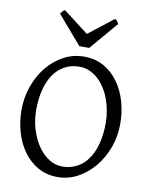

<svg xmlns="http://www.w3.org/2000/svg" viewBox="-94 -921 788 1004"><g transform="rotate(10 300.0 -418.5)"><path d="M481 -307.1Q481 -340.8 474.9 -373.8Q468.8 -406.7 457.5 -436.3Q446.3 -465.8 429.9 -491Q413.6 -516.1 393.1 -534.4Q372.6 -552.7 348.1 -563.2Q323.7 -573.7 295.9 -573.7Q252.4 -573.7 218 -555.4Q183.6 -537.1 159.9 -503.2Q136.2 -469.2 123.5 -420.9Q110.8 -372.6 110.8 -313Q110.8 -258.3 125.7 -209.5Q140.6 -160.6 165.8 -123.8Q190.9 -86.9 224.6 -65.4Q258.3 -43.9 295.9 -43.9Q336.4 -43.9 370.4 -60.8Q404.3 -77.6 429 -110.8Q453.6 -144 467.3 -193.4Q481 -242.7 481 -307.1ZM556.6 -315.9Q556.6 -249.5 534.7 -189.7Q512.7 -129.9 474.9 -84.5Q437 -39.1 387.2 -12.2Q337.4 14.6 281.7 14.6Q223.1 14.6 177.2 -11.2Q131.3 -37.1 99.9 -80.6Q68.4 -124 51.8 -180.7Q35.2 -237.3 35.2 -298.8Q35.2 -365.2 56.6 -425.3Q78.1 -485.4 115.2 -530.8Q152.3 -576.2 202.4 -603Q252.4 -629.9 310.1 -629.9Q370.6 -629.9 416.5 -603.3Q462.4 -576.7 493.7 -532.7Q524.9 -488.8 540.8 -432.1Q556.6 -375.5 556.6 -315.9ZM327.6 -679.2H275.4L146.5 -829.1Q149.9 -834 152.3 -837.4Q154.8 -840.8 157 -843.3Q159.2 -845.7 161.9 -847.7Q164.6 -849.6 168.5 -852.1L302.7 -749L434.6 -852.1Q442.9 -847.7 446.3 -843.3Q449.7 -838.9 455.6 -829.1Z"/></g></svg>

Font: Noto Serif Devanagari
Style: Regular
Weight: 400
Designer: Monotype Design Team
Foundry: Monotype Imaging Inc.
Version: Version 1.01